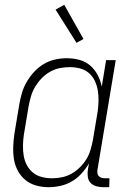

<svg xmlns="http://www.w3.org/2000/svg" viewBox="-20 -770 540 798"><path d="M182 8Q155 8 130 1Q105 -6 85.5 -22Q66 -38 54 -60.5Q42 -83 38 -108.5Q34 -134 35 -161Q36 -188 40 -215L60 -335Q64 -359 71 -383Q78 -407 91 -429.5Q104 -452 122 -471.5Q140 -491 162 -504Q184 -517 208.5 -522.5Q233 -528 257 -528Q285 -528 310.5 -521Q336 -514 355 -497.5Q374 -481 386 -458Q398 -435 403 -410L421 -520H461L385 -64Q384 -57 385 -50Q386 -43 390.5 -38Q395 -33 402 -31Q409 -29 416 -29H435L434 8H409Q394 8 380 4Q366 0 356.5 -10Q347 -20 345 -34.5Q343 -49 345 -64L350 -91Q337 -69 319 -49Q301 -29 278.5 -16Q256 -3 231 2.5Q206 8 182 8ZM196 -29Q216 -29 236.5 -33Q257 -37 276 -47.5Q295 -58 311 -73.5Q327 -89 338.5 -107.5Q350 -126 356 -146.5Q362 -167 366 -187L386 -307Q389 -329 389.5 -351Q390 -373 386.5 -394Q383 -415 374 -434Q365 -453 349.5 -466.5Q334 -480 313 -485.5Q292 -491 270 -491Q250 -491 229 -487Q208 -483 188.5 -472Q169 -461 153.5 -445Q138 -429 126.5 -410Q115 -391 109 -370.5Q103 -350 99 -329L79 -209Q76 -188 75.5 -166Q75 -144 78.5 -123Q82 -102 91.5 -84Q101 -66 116.5 -53Q132 -40 153 -34.5Q174 -29 196 -29ZM298 -592 211 -730 247 -750 327 -608Z"/></svg>

Font: Iosevka Extralight
Style: Italic
Weight: 200
Italic angle: -9°
Monospace: yes
Designer: Belleve Invis
Foundry: Belleve Invis
Version: Version 32.5.0; ttfautohint (v1.8.4)